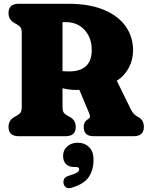

<svg xmlns="http://www.w3.org/2000/svg" viewBox="-20 -720 794 1015"><path d="M683.5 -454Q683.5 -404 660.5 -361Q637.5 -318 597.5 -293L672 -141.5Q680.5 -125 689 -116.5Q697.5 -108 714 -99.5Q740.5 -84 740.5 -49Q740.5 0 687 0H474Q422.5 0 422.5 -49Q422.5 -74.5 440 -86.5L449.5 -93Q455 -97 455.8 -103.2Q456.5 -109.5 451 -122L399.5 -245Q391 -244.5 382 -244.5Q363 -244.5 344.8 -247Q326.5 -249.5 310.5 -253.5V-153Q310.5 -136.5 315.5 -127.2Q320.5 -118 334.5 -110L349.5 -101.5Q380.5 -84.5 380.5 -49Q380.5 0 327 0H78.5Q25 0 25 -49Q25 -84.5 56 -101.5L71 -110Q85 -118 90 -127.2Q95 -136.5 95 -153V-547Q95 -563.5 90 -572.8Q85 -582 71 -590L56 -598.5Q25 -615.5 25 -651Q25 -700 78.5 -700H341Q453 -700 529.2 -668Q605.5 -636 644.5 -580.5Q683.5 -525 683.5 -454ZM310.5 -603V-344Q325 -342.5 345 -342.5Q465 -342.5 465 -456Q465 -520 427.2 -561.5Q389.5 -603 328.5 -603ZM374 163Q343.5 163 328.5 147.2Q313.5 131.5 313.5 104Q313.5 73 335.8 53.8Q358 34.5 390 34.5Q427 34.5 450.8 57.5Q474.5 80.5 474.5 124Q474.5 178 449.5 215.5Q424.5 253 358.5 272.5Q340.5 277.5 329.5 270.5Q318.5 263.5 316 249.5Q313.5 236.5 319.5 225.5Q325.5 214.5 342.5 209.5Q379.5 198 389 190.8Q398.5 183.5 398.5 175Q398.5 163 383 163Z"/></svg>

Font: Fraunces 144pt SuperSoft Black
Style: Regular
Weight: 900
Version: Version 1.000;[b76b70a41]